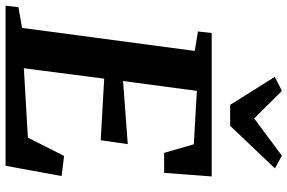

<svg xmlns="http://www.w3.org/2000/svg" viewBox="-198 -844 1036 692"><g transform="rotate(90 320.0 -498.0)"><path d="M-5.5 0 0 -46.5 74.5 -59.5 157.5 -682 87.5 -693.5 93 -743H610L597 -571.5H525L494 -678.5L301.5 -689.5L266 -423.5L493.5 -440.5L479.5 -343L257.5 -355.5L220 -66L470 -80.5L536 -211L608.5 -202L571.5 0ZM352 -809.5 251 -970.5 301.5 -996Q326.5 -971 351.2 -946Q376 -921 401 -896Q434.5 -921 468 -946Q501.5 -971 535 -996L581 -971L427.5 -809.5Z"/></g></svg>

Font: Merriweather
Style: Bold Italic
Weight: 700
Italic angle: -7.8°
Version: Version 2.101